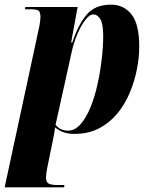

<svg xmlns="http://www.w3.org/2000/svg" viewBox="-32 -566 639 826"><path d="M137 -452Q142 -479 142 -492Q142 -509 136.5 -517.5Q131 -526 102 -526H75L77 -536H302L274 -383H279Q303 -457 339.5 -501.5Q376 -546 446 -546Q500 -546 533.5 -504.5Q567 -463 567 -365Q567 -319 557 -268Q547 -217 526.5 -167.5Q506 -118 473 -78Q440 -38 394.5 -14Q349 10 289 10Q259 10 240 2.5Q221 -5 205 -18Q204 -7 201.5 5.5Q199 18 196 35L171 157Q168 173 167 181.5Q166 190 166 198Q166 217 177 223.5Q188 230 216 230H245L244 240H-12ZM261 -4Q290 -4 314 -31Q338 -58 356.5 -102.5Q375 -147 387 -201Q399 -255 405.5 -310Q412 -365 412 -411Q412 -464 399.5 -484Q387 -504 370 -504Q353 -504 334.5 -479.5Q316 -455 300.5 -418.5Q285 -382 277 -345L207 -29Q227 -4 261 -4Z"/></svg>

Font: Noto Serif Display ExtraCondensed Black
Style: Italic
Weight: 900
Width: 2
Italic angle: -12°
Designer: Monotype Design Team
Foundry: Monotype Imaging Inc.
Version: Version 2.009